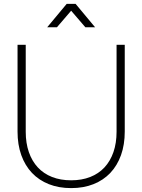

<svg xmlns="http://www.w3.org/2000/svg" viewBox="-20 -950 730 985"><path d="M222 -810 322 -930H368L468 -810H418L345 -895L272 -810ZM345 15Q408.5 15 459.5 -5.2Q510.5 -25.5 546 -63Q581.5 -100.5 600.8 -154.2Q620 -208 620 -275V-720H578V-274Q578 -216 562 -169.8Q546 -123.5 516 -91.2Q486 -59 442.8 -42Q399.5 -25 345 -25Q290.5 -25 247.2 -42Q204 -59 174 -91.2Q144 -123.5 128 -169.8Q112 -216 112 -274V-720H70V-275Q70 -208 89.2 -154.2Q108.5 -100.5 144 -63Q179.5 -25.5 230.5 -5.2Q281.5 15 345 15Z"/></svg>

Font: Vela Sans GX ExtLt
Style: Regular
Weight: 200
Designer: Principal design: Mikhail Sharanda - project Manrope.
Design modification: Ravid Balaliev
Foundry: Mikhail Sharanda
Version: Version 1.001